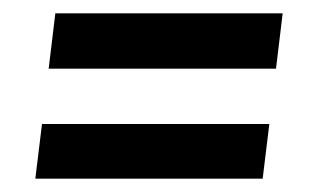

<svg xmlns="http://www.w3.org/2000/svg" viewBox="-20 -387 470 288"><path d="M53 -284 63 -367H404L394 -284ZM33 -119 43 -201H384L374 -119Z"/></svg>

Font: Yrsa
Style: Bold Italic
Weight: 700
Italic angle: -7.10001°
Version: Version 2.004